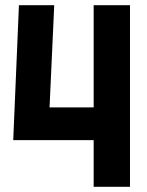

<svg xmlns="http://www.w3.org/2000/svg" viewBox="-20 -720 565 740"><path d="M31 -180 53 -700H189L171 -306H341V-700H481V0H341V-180Z"/></svg>

Font: Tektur SemiCondensed SemiBold
Style: Regular
Weight: 600
Width: 4
Designer: Adam Jagosz
Foundry: Adam Jagosz
Version: Version 1.005;gftools[0.9.30]